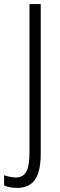

<svg xmlns="http://www.w3.org/2000/svg" viewBox="-67 -734 292 938"><path d="M15 184C95 184 132 135 132 15V-714H77V8C77 93 61 133 10 133C-10 133 -29 128 -47 122V172C-29 180 -8 184 15 184Z"/></svg>

Font: Noto Sans Gurmukhi UI ExtraCondensed Light
Style: Regular
Weight: 300
Width: 2
Designer: Jelle Bosma - Monotype Design Team
Foundry: Monotype Imaging Inc.
Version: Version 2.004